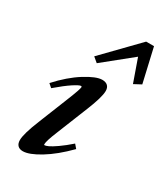

<svg xmlns="http://www.w3.org/2000/svg" viewBox="-182 -805 785 899"><g transform="rotate(30 210.0 -355.5)"><path d="M186 -519 159.7 -541 335.9 -722.2H378.4L420.4 -539.6L381.8 -519L338.4 -642.1ZM91.8 11.2Q73.7 11.2 64 1.2Q54.2 -8.8 54.2 -27.8Q54.2 -61.5 87.9 -144.5L152.8 -306.6Q180.2 -374.5 180.2 -386.2Q180.2 -390.1 175.3 -390.1Q166.5 -390.1 136.2 -370.4Q106 -350.6 59.6 -311L40.5 -327.6Q98.6 -391.6 157.2 -428.2Q215.8 -464.8 248 -464.8Q267.1 -464.8 277.3 -455.1Q287.6 -445.3 287.6 -427.2Q287.6 -393.1 253.9 -310.5L187 -144Q163.1 -85.9 163.1 -67.9Q163.1 -64 166 -64Q172.4 -64 186 -70.1Q199.7 -76.2 227.1 -95.2Q254.4 -114.3 286.6 -142.6L303.7 -122.6Q241.2 -59.1 183.3 -23.9Q125.5 11.2 91.8 11.2Z"/></g></svg>

Font: Elstob 6pt SemiBold
Style: Italic
Weight: 600
Italic angle: -20°
Designer: Peter S. Baker
Version: Version 1.015